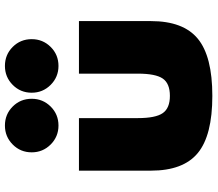

<svg xmlns="http://www.w3.org/2000/svg" viewBox="-70 -774 861 760"><g transform="rotate(-90 360.0 -394.5)"><path d="M360 16Q516.5 16 586.2 -41.5Q656 -99 656 -227V-512H448V-279Q448 -208.5 428.5 -180.2Q409 -152 360 -152Q311.5 -152 291.8 -180.2Q272 -208.5 272 -279V-512H64V-227Q64 -99 133.8 -41.5Q203.5 16 360 16ZM478.5 -593Q523 -593 553.8 -624Q584.5 -655 584.5 -699Q584.5 -743.5 553.8 -774.2Q523 -805 478.5 -805Q434.5 -805 403.5 -774.2Q372.5 -743.5 372.5 -699Q372.5 -655 403.5 -624Q434.5 -593 478.5 -593ZM242.5 -593Q287 -593 317.8 -624Q348.5 -655 348.5 -699Q348.5 -743.5 317.8 -774.2Q287 -805 242.5 -805Q198.5 -805 167.5 -774.2Q136.5 -743.5 136.5 -699Q136.5 -655 167.5 -624Q198.5 -593 242.5 -593Z"/></g></svg>

Font: Spartan Black
Style: Regular
Weight: 900
Designer: Matt Bailey, Mirko Velimirovic
Foundry: Matt Bailey
Version: Version 1.003; ttfautohint (v1.8.3)